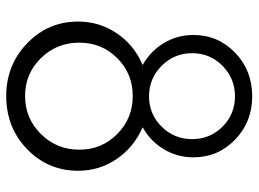

<svg xmlns="http://www.w3.org/2000/svg" viewBox="-124 -676 810 601"><g transform="rotate(90 280.5 -375.0)"><path d="M378 -417Q440 -390 477 -336Q514 -282 514 -215Q514 -121 446.5 -55.5Q379 10 280 10Q183 10 115 -55.5Q47 -121 47 -215Q47 -282 84 -336.5Q121 -391 183 -417Q140 -441 114.5 -483Q89 -525 89 -576Q89 -653 144.5 -706.5Q200 -760 281 -760Q361 -760 416.5 -706.5Q472 -653 472 -576Q472 -525 446.5 -483Q421 -441 378 -417ZM376 -667Q337 -706 281 -706Q225 -706 185.5 -667Q146 -628 146 -572Q146 -516 185.5 -476.5Q225 -437 281 -437Q337 -437 376 -476.5Q415 -516 415 -572Q415 -628 376 -667ZM448 -219Q448 -289 399 -337.5Q350 -386 280 -386Q210 -386 161.5 -337.5Q113 -289 113 -219Q113 -148 161.5 -98.5Q210 -49 280 -49Q350 -49 399 -98.5Q448 -148 448 -219Z"/></g></svg>

Font: Oakes Grotesk Light
Style: Regular
Weight: 300
Designer: Samuel Oakes
Foundry: Samuel Oakes
Version: Version 1.000;PS 001.000;hotconv 1.0.88;makeotf.lib2.5.64775